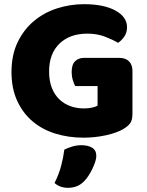

<svg xmlns="http://www.w3.org/2000/svg" viewBox="-20 -643 704 919"><path d="M614 -99Q614 -68 603 -53Q592 -38 568 -24Q554 -16 533 -8.5Q512 -1 487 4.5Q462 10 434.5 13Q407 16 380 16Q308 16 245 -3.5Q182 -23 135.5 -62.5Q89 -102 62 -161Q35 -220 35 -298Q35 -380 64.5 -441Q94 -502 142.5 -542.5Q191 -583 253.5 -603Q316 -623 382 -623Q477 -623 532.5 -592.5Q588 -562 588 -513Q588 -487 575 -468Q562 -449 545 -438Q520 -453 482.5 -467.5Q445 -482 398 -482Q314 -482 264.5 -434Q215 -386 215 -301Q215 -255 228.5 -221.5Q242 -188 265 -166.5Q288 -145 318 -134.5Q348 -124 382 -124Q404 -124 421 -128Q438 -132 447 -137V-231H340Q334 -242 328.5 -260Q323 -278 323 -298Q323 -334 339.5 -350Q356 -366 382 -366H551Q581 -366 597.5 -349.5Q614 -333 614 -303ZM384 223Q367 241 347.5 248.5Q328 256 305 256Q267 256 241 233Q262 191 272.5 151.5Q283 112 288 73Q304 65 325.5 58.5Q347 52 369 52Q401 52 421 64Q441 76 441 104Q441 116 435.5 132.5Q430 149 422 165.5Q414 182 404 197.5Q394 213 384 223Z"/></svg>

Font: Baloo Paaji
Style: Regular
Weight: 400
Designer: Shuchita Grover and Ek Type
Foundry: Ek Type
Version: Version 1.007;PS 1.000;hotconv 1.0.88;makeotf.lib2.5.647800